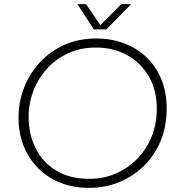

<svg xmlns="http://www.w3.org/2000/svg" viewBox="-20 -900 871 933"><path d="M414 13Q336 13 272.5 -12.5Q209 -38 164 -84Q119 -130 94.5 -192Q70 -254 70 -327Q70 -405 97.5 -475Q125 -545 175 -598.5Q225 -652 294 -682.5Q363 -713 448 -713Q519 -713 581.5 -690Q644 -667 690.5 -623Q737 -579 763.5 -516Q790 -453 790 -373Q790 -286 760.5 -215Q731 -144 678.5 -93Q626 -42 558 -14.5Q490 13 414 13ZM415 -31Q484 -31 543.5 -57Q603 -83 647.5 -129Q692 -175 717 -236.5Q742 -298 742 -371Q742 -461 703.5 -528Q665 -595 598 -632Q531 -669 446 -669Q373 -669 313 -642Q253 -615 209.5 -567.5Q166 -520 142.5 -459Q119 -398 119 -330Q119 -249 152.5 -181Q186 -113 251.5 -72Q317 -31 415 -31ZM436 -757 356 -880H398L468 -778L570 -880H617L497 -757Z"/></svg>

Font: MuseoModerno Thin ExtraLight
Style: Italic
Weight: 250
Italic angle: -9°
Version: Version 1.003